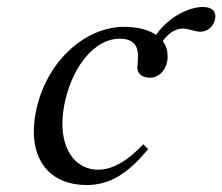

<svg xmlns="http://www.w3.org/2000/svg" viewBox="-20 -519 638 551"><path d="M555 -428C575 -428 592 -442 597 -463C597 -466 598 -469 598 -472C598 -485 591 -499 562 -499C528 -499 468 -476 428 -419C407 -433 376 -442 336 -442C229 -442 118 -350 85 -208C80 -185 77 -163 77 -142C77 -49 131 12 229 12C289 12 343 -15 405 -91L391 -105C349 -60 305 -32 262 -32C200 -32 159 -84 159 -165C159 -185 162 -207 167 -230C192 -338 257 -408 323 -408C367 -408 376 -384 376 -357C376 -349 375 -340 375 -332C375 -330 374 -328 374 -326C374 -305 391 -296 411 -296C431 -296 453 -311 459 -340C461 -346 461 -352 461 -358C461 -374 457 -388 447 -401C461 -421 481 -437 505 -437C522 -437 539 -428 555 -428Z"/></svg>

Font: Libertinus Serif
Style: Italic
Weight: 400
Italic angle: -12°
Designer: Philipp H. Poll, Khaled Hosny
Foundry: Caleb Maclennan
Version: Version 7.050;RELEASE